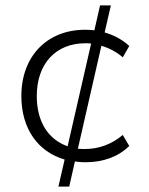

<svg xmlns="http://www.w3.org/2000/svg" viewBox="-20 -590 552 710"><path d="M236 100 257 7C269 9 282 10 295 10C363 10 418 -11 458 -50L434 -91C393 -56 344 -39 295 -39C286 -39 277 -39 268 -40L355 -421C384 -412 411 -398 434 -378L458 -420C433 -443 402 -460 367 -470L390 -570H350L329 -478C318 -479 306 -480 295 -480C155 -480 59 -383 59 -235C59 -114 120 -29 219 0L196 100ZM116 -235C116 -356 188 -430 295 -430C302 -430 310 -430 317 -429L230 -49C159 -74 116 -139 116 -235Z"/></svg>

Font: Gantari Light
Style: Regular
Weight: 300
Designer: Anugrah Pasau
Foundry: Lafontype
Version: Version 1.000